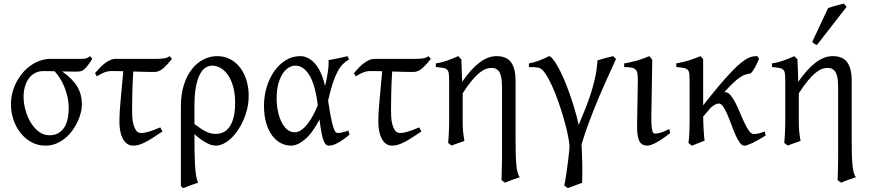

<svg xmlns="http://www.w3.org/2000/svg" viewBox="-20 -772 4697 1037"><path d="M351.1 -185.5Q351.1 -219.7 344 -250.5Q336.9 -281.2 325.9 -306.9Q314.9 -332.5 301.3 -353Q287.6 -373.5 274.9 -387.2Q255.4 -387.7 239.7 -387.9Q224.1 -388.2 215.8 -388.2Q188 -388.2 167.5 -376.7Q147 -365.2 133.8 -345.9Q120.6 -326.7 114 -301.8Q107.4 -276.9 107.4 -250Q107.4 -213.9 117.7 -177Q127.9 -140.1 146.2 -109.9Q164.6 -79.6 190.2 -60.5Q215.8 -41.5 246.6 -41.5Q277.8 -41.5 298.1 -54.7Q318.4 -67.9 330.1 -88.6Q341.8 -109.4 346.4 -135Q351.1 -160.6 351.1 -185.5ZM478.5 -454.6Q463.9 -431.2 453.4 -417.5Q442.9 -403.8 433.8 -396.5Q424.8 -389.2 415.5 -387.2Q406.2 -385.3 393.6 -385.3Q377.9 -385.3 356.7 -385.5Q335.4 -385.7 312.5 -386.2L319.8 -383.3Q374 -344.2 398.2 -302.5Q422.4 -260.7 422.4 -207Q422.4 -187.5 416.5 -163.6Q410.6 -139.6 399.2 -115Q387.7 -90.3 370.8 -67.1Q354 -43.9 332 -25.6Q310.1 -7.3 283.2 3.7Q256.3 14.6 224.6 14.6Q184.6 14.6 150.6 -3.7Q116.7 -22 91.8 -53Q66.9 -84 53 -124.5Q39.1 -165 39.1 -209.5Q39.1 -239.3 46.4 -269Q53.7 -298.8 67.6 -325.9Q81.5 -353 100.8 -376.5Q120.1 -399.9 144.3 -417.2Q168.5 -434.6 196.3 -444.3Q224.1 -454.1 254.9 -454.1H404.3Q418.9 -454.1 427.7 -454.3Q436.5 -454.6 442.6 -456.1Q448.7 -457.5 453.9 -460.4Q459 -463.4 466.3 -468.8Z M857.4 -62Q829.6 -43.5 807.4 -29.1Q785.2 -14.6 766.4 -4.9Q747.6 4.9 731.2 9.8Q714.8 14.6 699.2 14.6Q678.7 14.6 664.6 3.2Q650.4 -8.3 641.6 -26.4Q632.8 -44.4 628.9 -66.9Q625 -89.4 625 -111.3Q625 -168 632.1 -238Q639.2 -308.1 646 -387.2Q633.3 -387.7 622.3 -387.9Q611.3 -388.2 602.5 -388.2H582.5Q562.5 -388.2 545.2 -381.6Q527.8 -375 503.4 -359.9L493.2 -377Q504.9 -391.1 518.1 -404.8Q531.2 -418.5 545.4 -429.4Q559.6 -440.4 574.7 -447.3Q589.8 -454.1 605.5 -454.1H824.2Q848.6 -454.1 866.5 -456.8Q884.3 -459.5 895.5 -468.8L908.7 -454.1Q883.8 -422.4 861.6 -402.8Q839.4 -383.3 814 -383.3Q793 -383.3 762.5 -384Q731.9 -384.8 699.7 -385.7Q695.8 -321.3 694.6 -269Q693.4 -216.8 693.4 -175.3Q693.4 -159.7 694.6 -138.7Q695.8 -117.7 700.9 -98.9Q706.1 -80.1 715.6 -66.9Q725.1 -53.7 742.2 -53.7Q751.5 -53.7 761.5 -55.4Q771.5 -57.1 783.7 -60.8Q795.9 -64.5 811 -70.1Q826.2 -75.7 845.7 -84Z M1030.3 -101.6Q1051.8 -85.9 1067.6 -75.7Q1083.5 -65.4 1096.7 -59.6Q1109.9 -53.7 1121.3 -51.3Q1132.8 -48.8 1145.5 -48.8Q1196.3 -48.8 1223.1 -92.3Q1250 -135.7 1250 -217.3Q1250 -264.2 1240 -301.3Q1230 -338.4 1212.9 -364.3Q1195.8 -390.1 1173.1 -403.8Q1150.4 -417.5 1125 -417.5Q1106.9 -417.5 1089.8 -406.5Q1072.8 -395.5 1059.6 -370.4Q1046.4 -345.2 1038.3 -304.2Q1030.3 -263.2 1030.3 -203.1ZM1323.2 -255.4Q1323.2 -220.2 1315.7 -186.8Q1308.1 -153.3 1294.9 -123.3Q1281.7 -93.3 1264.4 -67.9Q1247.1 -42.5 1227.3 -24.2Q1207.5 -5.9 1186.8 4.4Q1166 14.6 1146.5 14.6Q1137.7 14.6 1126.7 12.2Q1115.7 9.8 1101.6 2.9Q1087.4 -3.9 1069.8 -15.9Q1052.2 -27.8 1030.3 -47.4V-34.7Q1030.3 2.4 1030.8 41Q1031.2 79.6 1033 113.8Q1034.7 147.9 1038.8 174.6Q1043 201.2 1050.3 214.4Q1027.8 221.7 1009.5 228.5Q991.2 235.4 970.7 244.1Q965.3 241.7 963.1 239.3Q960.9 236.8 957 232.4V-197.8Q957 -263.7 973.4 -314.2Q989.7 -364.7 1017.1 -399.2Q1044.4 -433.6 1079.6 -451.2Q1114.7 -468.8 1152.3 -468.8Q1194.3 -468.8 1226.3 -450.7Q1258.3 -432.6 1279.8 -402.8Q1301.3 -373 1312.3 -334.5Q1323.2 -295.9 1323.2 -255.4Z M1570.8 -57.6Q1589.8 -57.6 1607.9 -70.3Q1626 -83 1642.1 -103.8Q1658.2 -124.5 1671.9 -150.6Q1685.5 -176.8 1696.3 -203.1Q1683.1 -313.5 1651.1 -365.5Q1619.1 -417.5 1575.7 -417.5Q1557.1 -417.5 1539.1 -406.7Q1521 -396 1506.6 -374Q1492.2 -352.1 1483.2 -318.8Q1474.1 -285.6 1474.1 -240.7Q1474.1 -206.1 1480.7 -173.1Q1487.3 -140.1 1499.8 -114.5Q1512.2 -88.9 1530 -73.2Q1547.9 -57.6 1570.8 -57.6ZM1865.2 -451.2Q1846.7 -440.4 1831.5 -425.3Q1816.4 -410.2 1803 -384.8Q1789.6 -359.4 1777.1 -321.8Q1764.6 -284.2 1752 -228.5Q1758.3 -187.5 1763.4 -158.7Q1768.6 -129.9 1773.2 -110.6Q1777.8 -91.3 1782 -79.8Q1786.1 -68.4 1790 -62.7Q1793.9 -57.1 1797.9 -55.4Q1801.8 -53.7 1805.7 -53.7Q1813.5 -53.7 1828.9 -56.9Q1844.2 -60.1 1861.8 -66.9Q1862.8 -62.5 1864.3 -57.6Q1865.7 -52.7 1867.7 -44.9Q1834 -16.1 1805.7 -0.7Q1777.3 14.6 1756.8 14.6Q1746.6 14.6 1739.3 7.3Q1731.9 0 1726.1 -16.6Q1720.2 -33.2 1715.3 -60.3Q1710.4 -87.4 1705.6 -127Q1668.5 -54.2 1627.7 -19.8Q1586.9 14.6 1552.7 14.6Q1523.4 14.6 1496.8 1Q1470.2 -12.7 1450 -39.8Q1429.7 -66.9 1417.7 -107.4Q1405.8 -147.9 1405.8 -201.2Q1405.8 -253.9 1420.7 -302.5Q1435.5 -351.1 1461.7 -387.9Q1487.8 -424.8 1523.4 -446.8Q1559.1 -468.8 1601.1 -468.8Q1645.5 -468.8 1681.4 -428.2Q1717.3 -387.7 1735.8 -307.1Q1745.1 -346.2 1750.7 -382.6Q1756.3 -418.9 1754.4 -447.3Q1765.1 -449.2 1777.8 -451.7Q1790.5 -454.1 1804.2 -456.8Q1817.9 -459.5 1831.1 -462.4Q1844.2 -465.3 1856 -468.8Q1859.9 -463.4 1861.3 -459Q1862.8 -454.6 1865.2 -451.2Z M2255.9 -62Q2228 -43.5 2205.8 -29.1Q2183.6 -14.6 2164.8 -4.9Q2146 4.9 2129.6 9.8Q2113.3 14.6 2097.7 14.6Q2077.1 14.6 2063 3.2Q2048.8 -8.3 2040 -26.4Q2031.2 -44.4 2027.3 -66.9Q2023.4 -89.4 2023.4 -111.3Q2023.4 -168 2030.5 -238Q2037.6 -308.1 2044.4 -387.2Q2031.7 -387.7 2020.8 -387.9Q2009.8 -388.2 2001 -388.2H1981Q1960.9 -388.2 1943.6 -381.6Q1926.3 -375 1901.9 -359.9L1891.6 -377Q1903.3 -391.1 1916.5 -404.8Q1929.7 -418.5 1943.8 -429.4Q1958 -440.4 1973.1 -447.3Q1988.3 -454.1 2003.9 -454.1H2222.7Q2247.1 -454.1 2264.9 -456.8Q2282.7 -459.5 2293.9 -468.8L2307.1 -454.1Q2282.2 -422.4 2260 -402.8Q2237.8 -383.3 2212.4 -383.3Q2191.4 -383.3 2160.9 -384Q2130.4 -384.8 2098.1 -385.7Q2094.2 -321.3 2093 -269Q2091.8 -216.8 2091.8 -175.3Q2091.8 -159.7 2093 -138.7Q2094.2 -117.7 2099.4 -98.9Q2104.5 -80.1 2114 -66.9Q2123.5 -53.7 2140.6 -53.7Q2149.9 -53.7 2159.9 -55.4Q2169.9 -57.1 2182.1 -60.8Q2194.3 -64.5 2209.5 -70.1Q2224.6 -75.7 2244.1 -84Z M2661.6 -468.8Q2716.8 -468.8 2740.7 -435.1Q2764.6 -401.4 2764.6 -336.9V-23.9Q2764.6 21 2765.4 55.7Q2766.1 90.3 2768.6 116Q2771 141.6 2775.4 158.7Q2779.8 175.8 2787.6 185.1Q2766.6 191.9 2745.6 199.5Q2724.6 207 2707.5 214.8L2688.5 200.7Q2689 190.9 2689.5 173.1Q2689.9 155.3 2690.4 134.8Q2690.9 114.3 2691.2 94Q2691.4 73.7 2691.4 59.6V-293Q2691.4 -316.9 2689.7 -337.4Q2688 -357.9 2681.9 -373Q2675.8 -388.2 2664.6 -396.7Q2653.3 -405.3 2634.3 -405.3Q2620.1 -405.3 2604.2 -399.7Q2588.4 -394 2569.6 -378.9Q2550.8 -363.8 2528.3 -336.9Q2505.9 -310.1 2479 -268.1V-115.2Q2479 -98.1 2479.5 -84.5Q2480 -70.8 2481.4 -58.6Q2482.9 -46.4 2484.6 -34.7Q2486.3 -22.9 2488.3 -10.7Q2471.7 -4.4 2454.3 1.2Q2437 6.8 2419.4 14.6L2400.4 0Q2401.4 -9.8 2402.3 -23.7Q2403.3 -37.6 2404.1 -52.5Q2404.8 -67.4 2405.3 -81.8Q2405.8 -96.2 2405.8 -107.4V-332.5Q2405.8 -357.9 2404.3 -372.3Q2402.8 -386.7 2396 -394.3Q2389.2 -401.9 2374.8 -404.8Q2360.4 -407.7 2334 -410.2V-429.7Q2351.6 -432.1 2366.5 -436Q2381.3 -439.9 2395.5 -444.8Q2409.7 -449.7 2424.1 -455.6Q2438.5 -461.4 2454.6 -468.8L2471.7 -451.7Q2473.1 -417.5 2474.1 -390.6L2476.1 -330.1Q2523.9 -399.4 2569.8 -434.1Q2615.7 -468.8 2661.6 -468.8Z M3307.1 -453.6Q3283.2 -401.4 3257.6 -344.5Q3231.9 -287.6 3207.3 -228.5Q3182.6 -169.4 3160.4 -109.6Q3138.2 -49.8 3121.1 7.3Q3122.1 25.4 3123 52.7Q3124 80.1 3124.8 109.9Q3125.5 139.6 3125.2 167.7Q3125 195.8 3124 215.3Q3106 222.2 3084.2 230Q3062.5 237.8 3046.4 244.1Q3043 241.2 3038.8 238Q3034.7 234.9 3027.8 230Q3034.2 198.2 3039.3 162.8Q3044.4 127.4 3048.3 96.7Q3052.2 65.9 3054.2 43.5Q3056.2 21 3055.7 14.6Q3054.2 -9.3 3045.9 -48.3Q3037.6 -87.4 3024.4 -132.8Q3011.2 -178.2 2994.9 -224.9Q2978.5 -271.5 2960.7 -310.3Q2942.9 -349.1 2925.3 -375Q2907.7 -400.9 2892.6 -405.3Q2884.3 -407.7 2874.5 -408.4Q2864.7 -409.2 2856.4 -409.7Q2846.7 -410.2 2836.9 -409.7L2836.4 -429.2Q2864.7 -434.6 2893.3 -445.3Q2921.9 -456.1 2944.3 -468.8Q2953.1 -468.8 2965.8 -453.4Q2978.5 -438 2993.4 -411.4Q3008.3 -384.8 3023.9 -348.9Q3039.6 -313 3054.4 -271.7Q3069.3 -230.5 3082.5 -186Q3095.7 -141.6 3105.5 -97.7Q3124 -141.6 3141.1 -183.8Q3158.2 -226.1 3171.6 -268.6Q3185.1 -311 3194.6 -355Q3204.1 -398.9 3207 -445.8Q3227.5 -452.1 3250.2 -458.5Q3272.9 -464.8 3291.5 -468.8Z M3599.6 -53.2Q3554.7 -18.1 3523.9 -1.7Q3493.2 14.6 3477.1 14.6Q3460 14.6 3449 7.8Q3438 1 3431.6 -12.9Q3425.3 -26.9 3422.9 -48.3Q3420.4 -69.8 3420.9 -99.1L3424.8 -326.7Q3425.3 -352.1 3423.8 -368.2Q3422.4 -384.3 3415.3 -393.6Q3408.2 -402.8 3393.1 -406.2Q3377.9 -409.7 3351.1 -409.7V-429.2Q3382.8 -434.6 3418.9 -444.6Q3455.1 -454.6 3487.3 -468.8L3502.9 -449.2L3498 -147.9Q3497.6 -114.3 3499 -94.7Q3500.5 -75.2 3503.4 -65.2Q3506.3 -55.2 3510.5 -52.7Q3514.6 -50.3 3520 -50.3Q3527.3 -50.3 3545.7 -54.9Q3564 -59.6 3594.7 -75.2Z M4115.2 -40Q4095.2 -27.3 4077.4 -17.3Q4059.6 -7.3 4044.4 0Q4029.3 7.3 4018.1 11.2Q4006.8 15.1 4000.5 15.1Q3987.3 15.1 3975.3 -1.7Q3963.4 -18.6 3952.1 -43.9Q3940.9 -69.3 3930.2 -98.9Q3919.4 -128.4 3908.4 -153.8Q3897.5 -179.2 3886 -196Q3874.5 -212.9 3861.8 -212.9Q3853 -212.9 3841.8 -206.8Q3830.6 -200.7 3818.8 -190.4L3777.8 -142.1Q3777.8 -127.9 3778.6 -109.6Q3779.3 -91.3 3780.3 -72.8Q3781.2 -54.2 3782.7 -38.1Q3784.2 -22 3785.6 -12.2Q3779.3 -9.8 3770.5 -6.3Q3761.7 -2.9 3752.2 0.7Q3742.7 4.4 3733.4 8.3Q3724.1 12.2 3716.8 15.1L3698.2 0Q3699.7 -7.8 3700.9 -20.8Q3702.1 -33.7 3702.9 -49.8Q3703.6 -65.9 3704.1 -84.7Q3704.6 -103.5 3704.6 -123V-328.6Q3704.6 -355.5 3703.4 -370.6Q3702.1 -385.7 3695.6 -393.6Q3689 -401.4 3674.3 -404.5Q3659.7 -407.7 3632.8 -410.2V-429.7Q3650.9 -432.6 3669.2 -437Q3687.5 -441.4 3704.6 -447Q3721.7 -452.6 3736.8 -458.3Q3752 -463.9 3764.2 -468.8L3777.8 -452.1V-203.1Q3826.7 -265.6 3864 -309.6Q3901.4 -353.5 3929.4 -383.1Q3957.5 -412.6 3978.3 -429.7Q3999 -446.8 4015.1 -455.6Q4031.2 -464.4 4044.2 -466.6Q4057.1 -468.8 4069.8 -468.8Q4073.2 -464.4 4075.2 -460.9L4078.6 -455.6Q4079.1 -454.6 4079.6 -454.1Q4069.8 -430.2 4058.3 -408.9Q4046.9 -387.7 4035.6 -376Q4019.5 -373.5 4005.9 -369.1Q3992.2 -364.7 3976.3 -354Q3960.4 -343.3 3940.4 -324.5Q3920.4 -305.7 3892.1 -274.4H3896.5Q3912.1 -274.4 3926 -257.6Q3939.9 -240.7 3952.6 -215.8Q3965.3 -190.9 3977.5 -161.4Q3989.7 -131.8 4001.7 -106.9Q4013.7 -82 4025.6 -65.2Q4037.6 -48.3 4050.3 -48.3Q4058.6 -48.3 4065.4 -49.1Q4072.3 -49.8 4079.1 -51.5Q4085.9 -53.2 4093.3 -55.9Q4100.6 -58.6 4110.4 -62Z M4477.1 -468.8Q4532.2 -468.8 4556.2 -435.1Q4580.1 -401.4 4580.1 -336.9V-23.9Q4580.1 21 4580.8 55.7Q4581.5 90.3 4584 116Q4586.4 141.6 4590.8 158.7Q4595.2 175.8 4603 185.1Q4582 191.9 4561 199.5Q4540 207 4522.9 214.8L4503.9 200.7Q4504.4 190.9 4504.9 173.1Q4505.4 155.3 4505.9 134.8Q4506.3 114.3 4506.6 94Q4506.8 73.7 4506.8 59.6V-293Q4506.8 -316.9 4505.1 -337.4Q4503.4 -357.9 4497.3 -373Q4491.2 -388.2 4480 -396.7Q4468.8 -405.3 4449.7 -405.3Q4435.5 -405.3 4419.7 -399.7Q4403.8 -394 4385 -378.9Q4366.2 -363.8 4343.8 -336.9Q4321.3 -310.1 4294.4 -268.1V-115.2Q4294.4 -98.1 4294.9 -84.5Q4295.4 -70.8 4296.9 -58.6Q4298.3 -46.4 4300 -34.7Q4301.8 -22.9 4303.7 -10.7Q4287.1 -4.4 4269.8 1.2Q4252.4 6.8 4234.9 14.6L4215.8 0Q4216.8 -9.8 4217.8 -23.7Q4218.8 -37.6 4219.5 -52.5Q4220.2 -67.4 4220.7 -81.8Q4221.2 -96.2 4221.2 -107.4V-332.5Q4221.2 -357.9 4219.7 -372.3Q4218.3 -386.7 4211.4 -394.3Q4204.6 -401.9 4190.2 -404.8Q4175.8 -407.7 4149.4 -410.2V-429.7Q4167 -432.1 4181.9 -436Q4196.8 -439.9 4210.9 -444.8Q4225.1 -449.7 4239.5 -455.6Q4253.9 -461.4 4270 -468.8L4287.1 -451.7Q4288.6 -417.5 4289.6 -390.6L4291.5 -330.1Q4339.4 -399.4 4385.3 -434.1Q4431.2 -468.8 4477.1 -468.8ZM4392.6 -529.3Q4388.7 -530.3 4385.7 -531.5Q4382.8 -532.7 4379.9 -534.7Q4377 -536.6 4374 -539.1Q4371.1 -541.5 4366.7 -545.4L4452.6 -728.5Q4460.4 -731.4 4471.2 -734.6Q4481.9 -737.8 4493.7 -741.2Q4505.4 -744.6 4516.8 -747.3Q4528.3 -750 4537.6 -752.4L4552.7 -735.4Z"/></svg>

Font: Noto Serif Devanagari
Style: Bold
Weight: 700
Designer: Monotype Design Team
Foundry: Monotype Imaging Inc.
Version: Version 1.01